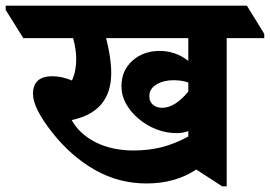

<svg xmlns="http://www.w3.org/2000/svg" viewBox="-88 -646 949 675"><path d="M427 -1Q329 -1 245 -49Q161 -97 95 -181Q28 -266 28 -316Q28 -378 96 -378Q129 -378 165 -363Q180 -396 180 -438Q180 -472 169 -512H-6L-68 -611V-626H780L841 -527V-512H709V9H693L602 -50Q528 -1 427 -1ZM533 -178Q496 -178 461.5 -191.5Q427 -205 400 -228Q372 -251 355.5 -280.5Q339 -310 339 -343Q339 -398 377.5 -432.5Q416 -467 473 -467Q529 -467 574 -432V-512H285Q303 -443 303 -389Q303 -253 164 -224Q191 -175 248 -146Q305 -117 382 -117Q436 -117 482 -129Q528 -141 574 -166V-185Q555 -178 533 -178ZM437 -308Q437 -289 449.5 -278Q462 -267 482 -267Q527 -267 574 -324V-356Q551 -364 522 -364Q487 -364 462 -349Q437 -334 437 -308Z"/></svg>

Font: Noto Serif Devanagari ExtraBold
Style: Regular
Weight: 800
Designer: Universal Thirst, Indian Type Foundry and the Monotype Design Team
Foundry: Monotype Imaging Inc.
Version: Version 2.004; ttfautohint (v1.8.4.7-5d5b)